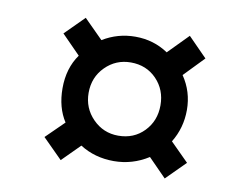

<svg xmlns="http://www.w3.org/2000/svg" viewBox="-55 -638 670 558"><g transform="rotate(10 279.5 -358.5)"><path d="M98 -206 151 -258Q125 -298 125 -355Q125 -414 155 -456L100 -512L156 -568L212 -512Q256 -539 308 -539Q362 -539 405 -510L463 -569L519 -512L462 -453Q492 -409 492 -355Q492 -302 465 -258L519 -204L463 -148L410 -202Q363 -172 308 -172Q252 -172 208 -200L156 -148ZM414 -355Q414 -401 384 -432Q354 -463 308 -463Q264 -463 233 -432Q202 -401 202 -355Q202 -310 233 -278.5Q264 -247 308 -247Q354 -247 384 -278Q414 -309 414 -355Z"/></g></svg>

Font: Noto Serif NarrowBlack
Style: Italic
Weight: 900
Width: 4
Italic angle: -12°
Designer: Monotype Design Team
Foundry: Monotype Imaging Inc.
Version: Version 1.001